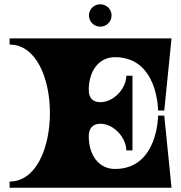

<svg xmlns="http://www.w3.org/2000/svg" viewBox="-20 -880 849 900"><path d="M503 -808C503 -837 479 -860 450 -860C421 -860 397 -837 397 -808C397 -778 421 -755 450 -755C479 -755 503 -778 503 -808ZM784 0 750 -338H721C721 -338 721 -88 519 -88C445 -88 396 -150 396 -242C396 -279 416 -300 450 -300C514 -300 572 -234 572 -175H601V-525H572C572 -466 514 -401 450 -401C418 -401 396 -418 396 -458C396 -550 445 -612 519 -612C721 -612 721 -362 721 -362H750L784 -700H25V-671C151 -671 214 -511 214 -350C214 -190 151 -29 25 -29V0Z"/></svg>

Font: Ouroboros
Style: Regular
Weight: 400
Designer: Ariel Martín Pérez
Foundry: Velvetyne Type Foundry
Version: Version 2.001;hotconv 1.0.109;makeotfexe 2.5.65596